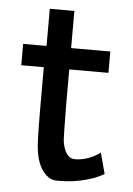

<svg xmlns="http://www.w3.org/2000/svg" viewBox="-46 -607 454 654"><g transform="rotate(5 180.5 -280.5)"><path d="M314 -98 333 -27Q333 -25 301 -11Q242 10 184 10H172Q158 10 146 3Q107 -23 99 -91Q95 -113 95 -251V-371H18V-444H98V-571H182V-444H316V-371H182V-253Q183 -134 185 -123Q193 -79 216 -70Q221 -68 234 -68Q277 -71 314 -98Z"/></g></svg>

Font: KaTeX_SansSerif
Style: Regular
Weight: 400
Version: Version 1.1; ttfautohint (v1.3)